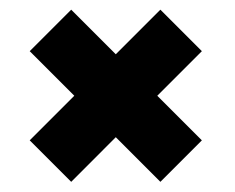

<svg xmlns="http://www.w3.org/2000/svg" viewBox="-20 -548 478 391"><path d="M391.1 -443.8 300.3 -353 391.1 -262.2 306.6 -177.7 215.8 -268.6 125 -177.7 40.5 -262.2 131.3 -353 40.5 -443.8 125 -528.3 215.8 -437.5 306.6 -528.3Z"/></svg>

Font: Open Sans Hebrew Condensed Extra Bold
Style: Regular
Weight: 800
Width: 3
Foundry: Ascender Corporation, Yanek Iontef
Version: Version 2.001;PS 002.001;hotconv 1.0.70;makeotf.lib2.5.58329